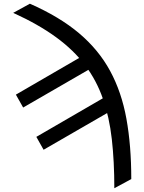

<svg xmlns="http://www.w3.org/2000/svg" viewBox="-20 -781 762 1014"><path d="M49.7 -713.1 137.8 -761.4Q294 -692.8 397.5 -605.5Q501.1 -518.1 561.6 -406.4Q622.2 -294.7 647.7 -153.4Q673.3 -12.1 673.3 164.8L583.8 213.1Q583.8 70.7 570.5 -46.3Q557.2 -163.4 523.4 -259.9Q489.7 -356.5 429.3 -436.6Q369 -516.7 275.7 -584.7Q182.5 -652.7 49.7 -713.1ZM485.8 -434.7 102.3 -213.1 63.9 -281.2 446 -502.8ZM593.8 -211.6 210.2 9.9 171.9 -58.2 554 -279.8Z"/></svg>

Font: InterMG
Style: Regular
Weight: 400
Designer: Rasmus Andersson
Foundry: rsms
Version: Version 3.019;December 26, 2023;FontCreator 15.0.0.2955 64-b